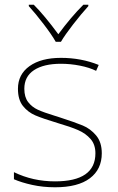

<svg xmlns="http://www.w3.org/2000/svg" viewBox="-20 -783 498 813"><path d="M213 10Q162 10 116.5 0Q71 -10 39 -24V-54Q119 -15 213 -15Q384 -15 384 -134Q384 -171 363.5 -194.5Q343 -218 311 -232Q279 -246 224 -262Q161 -281 129.5 -294.5Q98 -308 77 -334.5Q56 -361 56 -407Q56 -468 105 -503Q154 -538 238 -538Q324 -538 398 -508L387 -483Q359 -497 318.5 -505Q278 -513 238 -513Q165 -513 124 -486Q83 -459 83 -407Q83 -372 99 -351Q115 -330 140 -318.5Q165 -307 211 -293Q216 -292 221 -290Q226 -288 233 -286Q298 -265 330.5 -251.5Q363 -238 387 -209.5Q411 -181 411 -134Q411 -66 360.5 -28Q310 10 213 10ZM354 -757Q324 -724 289.5 -679.5Q255 -635 238 -606H216Q199 -636 165 -680.5Q131 -725 102 -757V-763H123Q168 -718 227 -638Q280 -710 333 -763H354Z"/></svg>

Font: Noto Sans UI Thin
Style: Regular
Weight: 250
Designer: Monotype Design Team
Foundry: Monotype Imaging Inc.
Version: Version 1.001